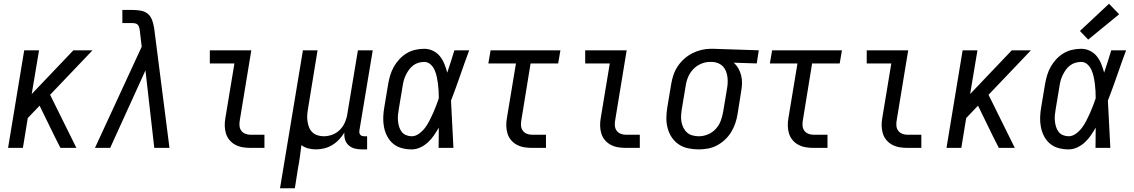

<svg xmlns="http://www.w3.org/2000/svg" viewBox="-20 -788 6040 1023"><path d="M23 0 109 -520H188L149 -287L371 -520H473L247 -283L387 0H302L272 -59L191 -225L128 -159L102 0Z M486 0 735 -539 725 -625Q725 -625 725 -625Q725 -625 725 -625Q724 -633 722 -641Q720 -649 715 -655Q710 -661 702 -663Q694 -665 686 -665H632V-735H686Q707 -735 728.5 -731.5Q750 -728 765.5 -716Q781 -704 789 -684.5Q797 -665 800 -645V-644Q801 -642 801 -639Q801 -636 802 -633L883 0H802L755 -413L567 0Z M1315 0Q1293 0 1272.5 -3.5Q1252 -7 1234 -16.5Q1216 -26 1203 -41.5Q1190 -57 1184 -76.5Q1178 -96 1177.5 -117.5Q1177 -139 1181 -160L1229 -450H1098V-520H1319L1258 -149Q1255 -134 1256 -119Q1257 -104 1265 -92.5Q1273 -81 1286.5 -75.5Q1300 -70 1315 -70H1389V0Z M1472 215 1594 -520H1672L1621 -208Q1618 -191 1617 -174Q1616 -157 1618.5 -140.5Q1621 -124 1627 -109Q1633 -94 1644.5 -83Q1656 -72 1672 -67Q1688 -62 1705 -62Q1728 -62 1751 -70.5Q1774 -79 1791.5 -97Q1809 -115 1818.5 -137.5Q1828 -160 1831 -183L1887 -520H1966L1895 -93Q1894 -86 1895 -80Q1896 -74 1899.5 -70Q1903 -66 1908.5 -64Q1914 -62 1921 -62H1936V8H1909Q1889 8 1870.5 3.5Q1852 -1 1838 -13.5Q1824 -26 1818.5 -44Q1813 -62 1815 -82Q1803 -62 1786.5 -44.5Q1770 -27 1750 -15Q1730 -3 1707.5 2.5Q1685 8 1664 8Q1642 8 1621.5 2.5Q1601 -3 1586 -15Q1582 15 1578 46Q1574 77 1568 107L1551 215Z M2174 8Q2146 8 2120 1Q2094 -6 2074.5 -22.5Q2055 -39 2043 -62Q2031 -85 2026 -111Q2021 -137 2022 -164.5Q2023 -192 2028 -219L2048 -339Q2052 -363 2059 -386.5Q2066 -410 2078 -431.5Q2090 -453 2107.5 -472Q2125 -491 2146.5 -504Q2168 -517 2192.5 -522.5Q2217 -528 2240 -528Q2266 -528 2288 -517Q2310 -506 2324.5 -487.5Q2339 -469 2348 -446.5Q2357 -424 2363 -401Q2373 -431 2382.5 -460.5Q2392 -490 2401 -520H2480Q2455 -453 2432 -386Q2409 -319 2383 -252Q2387 -189 2389.5 -126Q2392 -63 2396 0H2317Q2317 -27 2317.5 -54Q2318 -81 2318 -108Q2306 -87 2292 -66.5Q2278 -46 2260 -29.5Q2242 -13 2219.5 -2.5Q2197 8 2174 8ZM2174 -62Q2194 -62 2213 -76Q2232 -90 2245 -107.5Q2258 -125 2268 -144.5Q2278 -164 2287 -184Q2296 -204 2303.5 -224Q2311 -244 2318 -264Q2318 -284 2317 -303.5Q2316 -323 2313.5 -342Q2311 -361 2307 -379.5Q2303 -398 2295.5 -415Q2288 -432 2274 -445Q2260 -458 2240 -458Q2225 -458 2209.5 -453.5Q2194 -449 2181 -439Q2168 -429 2158.5 -415.5Q2149 -402 2142 -387.5Q2135 -373 2131 -358Q2127 -343 2125 -328L2105 -208Q2102 -192 2100.5 -175.5Q2099 -159 2100.5 -143.5Q2102 -128 2106.5 -113Q2111 -98 2120 -86Q2129 -74 2143.5 -68Q2158 -62 2174 -62Z M2815 0Q2793 0 2772.5 -3.5Q2752 -7 2734 -16.5Q2716 -26 2703 -41.5Q2690 -57 2684 -76.5Q2678 -96 2677.5 -117.5Q2677 -139 2681 -160L2729 -450H2582L2594 -520H2966L2954 -450H2807L2758 -149Q2755 -134 2756 -119Q2757 -104 2765 -92.5Q2773 -81 2786.5 -75.5Q2800 -70 2815 -70H2889V0Z M3315 0Q3293 0 3272.5 -3.5Q3252 -7 3234 -16.5Q3216 -26 3203 -41.5Q3190 -57 3184 -76.5Q3178 -96 3177.5 -117.5Q3177 -139 3181 -160L3229 -450H3098V-520H3319L3258 -149Q3255 -134 3256 -119Q3257 -104 3265 -92.5Q3273 -81 3286.5 -75.5Q3300 -70 3315 -70H3389V0Z M3703 8Q3674 8 3646 2Q3618 -4 3596 -19Q3574 -34 3559 -56.5Q3544 -79 3537 -106Q3530 -133 3530.5 -161.5Q3531 -190 3536 -219L3556 -339Q3560 -364 3568 -388Q3576 -412 3590.5 -434Q3605 -456 3625 -474Q3645 -492 3668.5 -504Q3692 -516 3717 -522Q3742 -528 3766 -528Q3770 -528 3773.5 -528Q3777 -528 3781 -528L4023 -520L4012 -450L3889 -454Q3904 -441 3914 -423.5Q3924 -406 3929 -386Q3934 -366 3933.5 -344Q3933 -322 3929 -301L3910 -181Q3906 -156 3898 -132Q3890 -108 3876.5 -85.5Q3863 -63 3843.5 -44.5Q3824 -26 3800.5 -13.5Q3777 -1 3752 3.5Q3727 8 3703 8ZM3704 -62Q3728 -62 3752 -72Q3776 -82 3793.5 -101Q3811 -120 3820 -144Q3829 -168 3833 -192L3853 -312Q3856 -328 3857 -344.5Q3858 -361 3856 -377Q3854 -393 3848.5 -407.5Q3843 -422 3833 -433Q3823 -444 3808.5 -450.5Q3794 -457 3778 -458H3770Q3768 -458 3765.5 -458Q3763 -458 3761 -458Q3738 -458 3714 -447.5Q3690 -437 3672.5 -418Q3655 -399 3645.5 -375.5Q3636 -352 3633 -328L3613 -208Q3610 -190 3609 -172.5Q3608 -155 3611 -138.5Q3614 -122 3621.5 -107Q3629 -92 3641 -81.5Q3653 -71 3669.5 -66.5Q3686 -62 3703 -62Z M4315 0Q4293 0 4272.5 -3.5Q4252 -7 4234 -16.5Q4216 -26 4203 -41.5Q4190 -57 4184 -76.5Q4178 -96 4177.5 -117.5Q4177 -139 4181 -160L4229 -450H4082L4094 -520H4466L4454 -450H4307L4258 -149Q4255 -134 4256 -119Q4257 -104 4265 -92.5Q4273 -81 4286.5 -75.5Q4300 -70 4315 -70H4389V0Z M4815 0Q4793 0 4772.5 -3.5Q4752 -7 4734 -16.5Q4716 -26 4703 -41.5Q4690 -57 4684 -76.5Q4678 -96 4677.5 -117.5Q4677 -139 4681 -160L4729 -450H4598V-520H4819L4758 -149Q4755 -134 4756 -119Q4757 -104 4765 -92.5Q4773 -81 4786.5 -75.5Q4800 -70 4815 -70H4889V0Z M5023 0 5109 -520H5188L5149 -287L5371 -520H5473L5247 -283L5387 0H5302L5272 -59L5191 -225L5128 -159L5102 0Z M5674 8Q5646 8 5620 1Q5594 -6 5574.5 -22.5Q5555 -39 5543 -62Q5531 -85 5526 -111Q5521 -137 5522 -164.5Q5523 -192 5528 -219L5548 -339Q5552 -363 5559 -386.5Q5566 -410 5578 -431.5Q5590 -453 5607.5 -472Q5625 -491 5646.5 -504Q5668 -517 5692.5 -522.5Q5717 -528 5740 -528Q5766 -528 5788 -517Q5810 -506 5824.5 -487.5Q5839 -469 5848 -446.5Q5857 -424 5863 -401Q5873 -431 5882.5 -460.5Q5892 -490 5901 -520H5980Q5955 -453 5932 -386Q5909 -319 5883 -252Q5887 -189 5889.5 -126Q5892 -63 5896 0H5817Q5817 -27 5817.5 -54Q5818 -81 5818 -108Q5806 -87 5792 -66.5Q5778 -46 5760 -29.5Q5742 -13 5719.5 -2.5Q5697 8 5674 8ZM5674 -62Q5694 -62 5713 -76Q5732 -90 5745 -107.5Q5758 -125 5768 -144.5Q5778 -164 5787 -184Q5796 -204 5803.5 -224Q5811 -244 5818 -264Q5818 -284 5817 -303.5Q5816 -323 5813.5 -342Q5811 -361 5807 -379.5Q5803 -398 5795.5 -415Q5788 -432 5774 -445Q5760 -458 5740 -458Q5725 -458 5709.5 -453.5Q5694 -449 5681 -439Q5668 -429 5658.5 -415.5Q5649 -402 5642 -387.5Q5635 -373 5631 -358Q5627 -343 5625 -328L5605 -208Q5602 -192 5600.5 -175.5Q5599 -159 5600.5 -143.5Q5602 -128 5606.5 -113Q5611 -98 5620 -86Q5629 -74 5643.5 -68Q5658 -62 5674 -62ZM5778 -577 5734 -623 5889 -768 5943 -712Z"/></svg>

Font: Iosevka SS04 Oblique
Style: Regular
Weight: 400
Italic angle: -9°
Monospace: yes
Designer: Belleve Invis
Foundry: Belleve Invis
Version: Version 19.0.0; ttfautohint (v1.8.4)